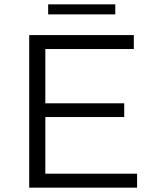

<svg xmlns="http://www.w3.org/2000/svg" viewBox="-20 -861 709 881"><path d="M188 -324H550V-387H188V-636H594V-700H114V0H609V-64H188ZM509 -795V-841H201V-795Z"/></svg>

Font: Montserrat Z
Style: Regular
Weight: 400
Designer: Julieta Ulanovsky
Foundry: Julieta Ulanovsky
Version: Version 8.000